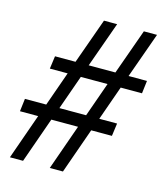

<svg xmlns="http://www.w3.org/2000/svg" viewBox="-115 -869 830 958"><g transform="rotate(15 300.0 -390.0)"><path d="M300 0H232L315 -235H177L94 0H26L109 -235H15L23 -301H133L196 -479H104L113 -545H219L303 -780H371L287 -545H425L509 -780H577L493 -545H588L580 -479H470L407 -301H499L490 -235H383ZM339 -301 402 -479H264L201 -301Z"/></g></svg>

Font: Tanohe Sans
Style: Italic
Weight: 400
Designer: Village Type and Design LLC & Cristiano Sobral
Foundry: Cooper Hewitt Smithsonian Design Museum
Version: Version 1.00;September 29, 2021;FontCreator 13.0.0.2655 64-b